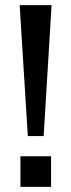

<svg xmlns="http://www.w3.org/2000/svg" viewBox="-20 -732 280 752"><path d="M89 -199 57 -712H182L151 -199ZM60 -120H180V0H60Z"/></svg>

Font: Muli SemiBold
Style: Regular
Weight: 600
Designer: Vernon Adams
Foundry: Vernon Adams
Version: Version 2.000